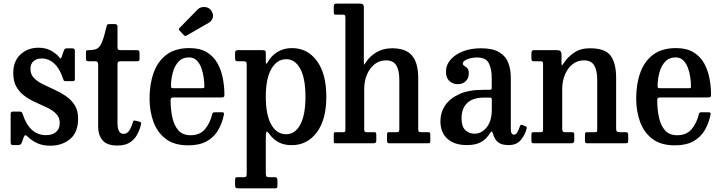

<svg xmlns="http://www.w3.org/2000/svg" viewBox="-20 -800 4026 1072"><path d="M331.5 -362Q313.5 -417 282.8 -445.2Q252 -473.5 213 -473.5Q184.5 -473.5 167.2 -458.5Q150 -443.5 150 -414.5Q150 -385 169.2 -365Q188.5 -345 218.8 -330Q249 -315 283 -299.8Q317 -284.5 347.2 -264Q377.5 -243.5 396.8 -213.2Q416 -183 416 -137.5Q416 -61 371.5 -23.8Q327 13.5 260.5 13.5Q217.5 13.5 186 -1.5Q154.5 -16.5 133 -38.5Q119 -52.5 113 -35.5L101 -2Q96 10 82 10H52Q39.5 10 39.5 -4V-161.5Q39.5 -170.5 42 -173.8Q44.5 -177 53 -177H90Q98.5 -177 101.5 -173.5Q104.5 -170 106.5 -163.5Q144.5 -45.5 236.5 -45.5Q273 -45.5 293.2 -63.2Q313.5 -81 313.5 -113Q313.5 -143.5 294.8 -163.2Q276 -183 246.5 -197.5Q217 -212 183.8 -226.5Q150.5 -241 121 -261.5Q91.5 -282 72.8 -313.2Q54 -344.5 54 -392.5Q54 -458.5 94.5 -496Q135 -533.5 194.5 -533.5Q235 -533.5 263.5 -518Q292 -502.5 309 -482.5Q315.5 -474 318 -472.8Q320.5 -471.5 325 -484.5L337 -519Q339.5 -525.5 342.8 -527.8Q346 -530 356 -530H385Q398 -530 398 -516V-360Q398 -352 395.2 -349.5Q392.5 -347 384 -347H349Q338 -347 336 -350.8Q334 -354.5 331.5 -362Z M767.5 -105.5Q760 -74.5 745.2 -47.5Q730.5 -20.5 704.2 -4Q678 12.5 635.5 12.5Q577 12.5 552.5 -16.8Q528 -46 528 -93V-440.5Q528 -458 512 -458H477Q466.5 -458 463.2 -460.5Q460 -463 460 -473V-506Q460 -516 462.8 -518Q465.5 -520 475.5 -520Q503.5 -520 520 -527.5Q536.5 -535 548.5 -562.5Q560.5 -590 574.5 -650.5Q576.5 -659 579 -662.2Q581.5 -665.5 592.5 -665.5H622.5Q636 -665.5 636 -651V-536Q636 -525.5 640.5 -522.8Q645 -520 655 -520H743Q752.5 -520 755.8 -517Q759 -514 759 -504V-470.5Q759 -461.5 755.2 -459.8Q751.5 -458 742.5 -458H656Q646 -458 641 -455.2Q636 -452.5 636 -441.5V-113.5Q636 -52.5 669.5 -52.5Q689.5 -52.5 701.8 -71.2Q714 -90 722 -118Q724 -126 727.5 -126.8Q731 -127.5 739.5 -125.5L759 -120.5Q770.5 -117.5 767.5 -105.5Z M815 -250Q815 -330 837.8 -393.8Q860.5 -457.5 909.5 -494.5Q958.5 -531.5 1037.5 -531.5Q1096.5 -531.5 1134.8 -508.2Q1173 -485 1194.2 -446.8Q1215.5 -408.5 1224.2 -362.5Q1233 -316.5 1233 -271Q1233 -261 1229.2 -258.5Q1225.5 -256 1215 -256H948Q932.5 -256 932.5 -241.5Q932.5 -189 942.2 -144.2Q952 -99.5 976 -72.2Q1000 -45 1044 -45Q1096.5 -45 1124.8 -79Q1153 -113 1164.5 -161Q1165.5 -166.5 1168.2 -169.8Q1171 -173 1178.5 -173H1219.5Q1227.5 -173 1229.2 -170.5Q1231 -168 1230.5 -162Q1221 -113 1198.2 -73.8Q1175.5 -34.5 1134.8 -11.5Q1094 11.5 1031 11.5Q952.5 11.5 905.2 -24.8Q858 -61 836.5 -120.5Q815 -180 815 -250ZM948.5 -307.5H1106.5Q1116.5 -307.5 1118.8 -309Q1121 -310.5 1121 -316.5Q1121 -340.5 1117 -368.8Q1113 -397 1103.5 -422.2Q1094 -447.5 1077.5 -463.5Q1061 -479.5 1035.5 -479.5Q998.5 -479.5 976.5 -455.5Q954.5 -431.5 944.8 -395Q935 -358.5 934.5 -321Q934.5 -313 936.8 -310.2Q939 -307.5 948.5 -307.5ZM1005.5 -605 983 -628.5Q975 -637 983 -644.5L1083.5 -747Q1098.5 -762.5 1123.2 -760.8Q1148 -759 1160 -740Q1174 -718.5 1167.8 -700.2Q1161.5 -682 1146 -673L1024.5 -603Q1018 -599 1014.5 -599Q1011 -599 1005.5 -605Z M1292.5 -479V-503Q1292.5 -514.5 1296.8 -517.2Q1301 -520 1311.5 -520H1445Q1456.5 -520 1460.2 -517Q1464 -514 1464 -503V-463Q1464 -445.5 1466.5 -444.2Q1469 -443 1474 -452Q1494.5 -489 1529.5 -510.2Q1564.5 -531.5 1610 -531.5Q1696.5 -531.5 1749.2 -460Q1802 -388.5 1802 -260Q1802 -131.5 1748.5 -60.5Q1695 10.5 1608.5 10.5Q1565.5 10.5 1535.2 -6Q1505 -22.5 1484 -51.5Q1472.5 -67.5 1468.2 -64.8Q1464 -62 1464 -22.5V166Q1464 181.5 1468 185.5Q1472 189.5 1485 189.5H1511.5Q1522.5 189.5 1525.8 192.8Q1529 196 1529 208V235Q1529 246.5 1526.2 249Q1523.5 251.5 1512.5 251.5H1309Q1298 251.5 1295.2 247.2Q1292.5 243 1292.5 233V206.5Q1292.5 196.5 1294.5 193Q1296.5 189.5 1306.5 189.5H1339.5Q1352 189.5 1354.8 185Q1357.5 180.5 1357.5 166V-438Q1357.5 -452 1353 -455Q1348.5 -458 1339 -458H1306Q1297 -458 1294.8 -462.2Q1292.5 -466.5 1292.5 -479ZM1464 -260Q1464 -158 1494.5 -104.2Q1525 -50.5 1578 -50.5Q1627.5 -50.5 1656.5 -104.2Q1685.5 -158 1685.5 -260Q1685.5 -362.5 1656.5 -416Q1627.5 -469.5 1578 -469.5Q1527 -469.5 1495.5 -416Q1464 -362.5 1464 -260Z M1895 -718H1856.5Q1847 -718 1845.2 -721.2Q1843.5 -724.5 1843.5 -736V-762Q1843.5 -773.5 1846.8 -776.8Q1850 -780 1860.5 -780H1989.5Q2001 -780 2006.2 -775.8Q2011.5 -771.5 2011.5 -758V-461.5Q2011.5 -437 2013.2 -438.8Q2015 -440.5 2024 -454Q2044.5 -486 2082 -508.2Q2119.5 -530.5 2168 -530.5Q2247.5 -530.5 2281.2 -488.8Q2315 -447 2315 -367V-80.5Q2315 -68 2318.5 -65Q2322 -62 2333.5 -62H2369.5Q2377.5 -62 2380 -59.2Q2382.5 -56.5 2382.5 -47.5V-16Q2382.5 -4 2380 -2Q2377.5 0 2366 0H2155Q2146 0 2143.5 -2.8Q2141 -5.5 2141 -15V-45.5Q2141 -52.5 2142 -57.2Q2143 -62 2149.5 -62H2195.5Q2203.5 -62 2206.5 -65Q2209.5 -68 2209.5 -79.5V-354Q2209.5 -407.5 2192.5 -435.2Q2175.5 -463 2135 -463Q2099.5 -463 2072 -441.8Q2044.5 -420.5 2029 -384Q2013.5 -347.5 2013.5 -302.5V-77Q2013.5 -62 2024 -62H2068Q2077 -62 2079 -58.8Q2081 -55.5 2081 -44V-15Q2081 0 2066.5 0H1856.5Q1846.5 0 1845 -1.8Q1843.5 -3.5 1843.5 -13.5V-47.5Q1843.5 -57.5 1845 -59.8Q1846.5 -62 1856.5 -62H1893.5Q1902 -62 1905.2 -63.8Q1908.5 -65.5 1908.5 -76.5V-701Q1908.5 -711.5 1905.8 -714.8Q1903 -718 1895 -718Z M2439 -123.5Q2439 -172 2465.5 -211.5Q2492 -251 2544.8 -274.8Q2597.5 -298.5 2677 -298.5H2712.5Q2721 -298.5 2723.2 -300.5Q2725.5 -302.5 2725.5 -311.5V-364.5Q2725.5 -413 2709.8 -446Q2694 -479 2643 -479Q2613 -479 2588.5 -469Q2564 -459 2564 -445.5Q2564 -437 2572.5 -432.2Q2581 -427.5 2589.2 -419.2Q2597.5 -411 2597.5 -391Q2597.5 -364 2580.5 -347Q2563.5 -330 2536 -330Q2509.5 -330 2489.8 -347.2Q2470 -364.5 2470 -399Q2470 -437.5 2495.8 -467Q2521.5 -496.5 2565.5 -513.5Q2609.5 -530.5 2665 -530.5Q2732 -530.5 2768 -508.2Q2804 -486 2818 -449Q2832 -412 2832 -368.5V-78.5Q2832 -48 2850.5 -48Q2860 -48 2868.2 -61.5Q2876.5 -75 2883.5 -96.5Q2886 -105.5 2895.5 -102.5L2916 -94Q2923 -91.5 2920.5 -82Q2911.5 -46 2887.5 -18Q2863.5 10 2821 10H2820.5Q2786 10 2768 -1.2Q2750 -12.5 2742.5 -28.2Q2735 -44 2731 -57Q2726 -74.5 2716.5 -57Q2709.5 -45.5 2695.5 -29.8Q2681.5 -14 2655.5 -2Q2629.5 10 2585.5 10Q2517.5 10 2478.2 -25Q2439 -60 2439 -123.5ZM2557 -140Q2557 -93 2578.2 -73.2Q2599.5 -53.5 2629 -53.5Q2669 -53.5 2697.5 -89.2Q2726 -125 2726 -189.5V-245Q2726 -255 2716 -255H2681Q2619.5 -255 2588.2 -224.5Q2557 -194 2557 -140Z M2997.5 -458H2960.5Q2951.5 -458 2949.2 -462Q2947 -466 2947 -477.5V-501Q2947 -512.5 2950.5 -516.2Q2954 -520 2964.5 -520H3091Q3115 -520 3115 -496.5V-458.5Q3115 -436.5 3117 -435.2Q3119 -434 3127 -446.5Q3147.5 -479.5 3183.8 -505Q3220 -530.5 3273.5 -530.5Q3359 -530.5 3389.5 -488.8Q3420 -447 3420 -367V-84.5Q3420 -70.5 3423.8 -66.2Q3427.5 -62 3440 -62H3473Q3482 -62 3484.8 -58.5Q3487.5 -55 3487.5 -45.5V-17.5Q3487.5 -4 3484.2 -2Q3481 0 3468 0H3260.5Q3250.5 0 3248.2 -3.5Q3246 -7 3246 -17V-43.5Q3246 -52.5 3247.5 -57.2Q3249 -62 3256.5 -62H3301.5Q3311 -62 3312.8 -65.5Q3314.5 -69 3314.5 -82.5V-354Q3314.5 -407.5 3297.5 -435.2Q3280.5 -463 3240 -463Q3204.5 -463 3177.2 -441.8Q3150 -420.5 3134.5 -384Q3119 -347.5 3119 -302.5V-81Q3119 -62 3132 -62H3172Q3181.5 -62 3184 -58.8Q3186.5 -55.5 3186.5 -43V-15.5Q3186.5 0 3169.5 0H2962Q2951.5 0 2949.2 -3Q2947 -6 2947 -17V-45.5Q2947 -57 2950 -59.5Q2953 -62 2964 -62H2995.5Q3005 -62 3008.5 -64Q3012 -66 3012 -77.5V-442.5Q3012 -453 3009 -455.5Q3006 -458 2997.5 -458Z M3532 -250Q3532 -330 3554.8 -393.8Q3577.5 -457.5 3626.5 -494.5Q3675.5 -531.5 3754.5 -531.5Q3813.5 -531.5 3851.8 -508.2Q3890 -485 3911.2 -446.8Q3932.5 -408.5 3941.2 -362.5Q3950 -316.5 3950 -271Q3950 -261 3946.2 -258.5Q3942.5 -256 3932 -256H3665Q3649.5 -256 3649.5 -241.5Q3649.5 -189 3659.2 -144.2Q3669 -99.5 3693 -72.2Q3717 -45 3761 -45Q3813.5 -45 3841.8 -79Q3870 -113 3881.5 -161Q3882.5 -166.5 3885.2 -169.8Q3888 -173 3895.5 -173H3936.5Q3944.5 -173 3946.2 -170.5Q3948 -168 3947.5 -162Q3938 -113 3915.2 -73.8Q3892.5 -34.5 3851.8 -11.5Q3811 11.5 3748 11.5Q3669.5 11.5 3622.2 -24.8Q3575 -61 3553.5 -120.5Q3532 -180 3532 -250ZM3665.5 -307.5H3823.5Q3833.5 -307.5 3835.8 -309Q3838 -310.5 3838 -316.5Q3838 -340.5 3834 -368.8Q3830 -397 3820.5 -422.2Q3811 -447.5 3794.5 -463.5Q3778 -479.5 3752.5 -479.5Q3715.5 -479.5 3693.5 -455.5Q3671.5 -431.5 3661.8 -395Q3652 -358.5 3651.5 -321Q3651.5 -313 3653.8 -310.2Q3656 -307.5 3665.5 -307.5Z"/></svg>

Font: Besley* Narrow Medium
Style: Regular
Weight: 500
Width: 4
Designer: Owen Earl
Foundry: indestructible type*
Version: Version 3.000; ttfautohint (v1.8.3)